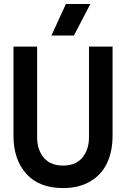

<svg xmlns="http://www.w3.org/2000/svg" viewBox="-20 -935 635 967"><path d="M546.9 -251Q546.9 -172.9 519.3 -114Q491.7 -55.2 434.8 -21.5Q377.9 12.2 297.9 12.2Q177.2 12.2 112.5 -59.6Q47.9 -131.3 47.9 -251V-700.2H167V-244.1Q167 -180.7 200.4 -140.9Q233.9 -101.1 297.9 -101.1Q361.3 -101.1 394.8 -141.1Q428.2 -181.2 428.2 -244.1V-700.2H546.9ZM238.8 -755.9 312 -915H435.1L352.1 -755.9Z"/></svg>

Font: TASA Explorer SemiBold
Style: Regular
Weight: 600
Designer: Weizhong Zhang
Foundry: Local Remote
Version: Version 1.000;Glyphs 3.1.2 (3151)